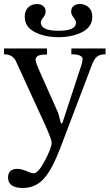

<svg xmlns="http://www.w3.org/2000/svg" viewBox="-44 -714 547 955"><path d="M481 -473V-444Q452 -444 437.5 -431.5Q423 -419 412 -388L256 22Q214 132 172.5 176.5Q131 221 70 221Q-4 221 -4 169Q-4 126 43 126Q62 126 87.5 137Q113 148 124 148Q146 148 179.5 84.5Q213 21 213 -5Q213 -19 183 -87L36 -408Q20 -444 -24 -444V-473H190V-443Q158 -443 145.5 -436.5Q133 -430 133 -416Q133 -406 147 -373L245 -153L259 -101H266L362 -394Q367 -414 367 -419Q367 -444 311 -444V-473ZM247 -561Q334 -561 334 -601Q334 -612 322 -627Q310 -642 310 -656Q310 -675 322.5 -684.5Q335 -694 354 -694Q379 -694 397 -677.5Q415 -661 415 -631Q415 -580 365 -554.5Q315 -529 247 -529Q179 -529 129 -554.5Q79 -580 79 -631Q79 -661 96.5 -677.5Q114 -694 140 -694Q159 -694 171 -684Q183 -674 183 -656Q183 -642 171 -627Q159 -612 159 -602Q159 -561 247 -561Z"/></svg>

Font: myMathFont
Style: Regular
Weight: 400
Designer: Ross Mills, John Hudson & Paul Hanslow, Tiro Typeworks Ltd; with prior portions MicroPress Inc., and Coen Hoffman. Math 
Foundry: Tiro Typeworks Ltd
Version: Version 2.13 b171